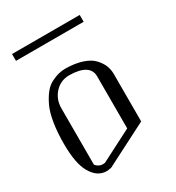

<svg xmlns="http://www.w3.org/2000/svg" viewBox="-188 -907 937 1022"><g transform="rotate(-30 281.0 -396.0)"><path d="M42 -792H458V-750H42ZM250 -542Q195.3 -542 160.2 -503.4Q125 -464.8 125 -410.2V-63.5Q143.6 -42 167 -42Q176.8 -42 180.7 -43L375 -142.6V-461.9Q375 -540 250 -542ZM250 -583Q308.6 -582 351.1 -567.9Q393.6 -553.7 415.5 -530.3Q437.5 -506.8 447.3 -483.4Q457 -460 458 -433.6V-137.7L196.3 -3.9Q176.8 0 167 0Q110.4 0 75.2 -61.5Q42 -118.2 42 -240.2Q42 -310.5 51.3 -367.2Q60.5 -423.8 77.6 -460Q94.7 -496.1 114.7 -521.5Q134.8 -546.9 159.7 -559.6Q184.6 -572.3 205.6 -577.6Q226.6 -583 250 -583Z"/></g></svg>

Font: wanta
Style: Medium
Weight: 500
Version: Version 0.91